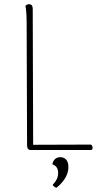

<svg xmlns="http://www.w3.org/2000/svg" viewBox="-20 -715 496 915"><path d="M136 -673C136 -687 130 -695 119 -695C110 -695 105 -691 101 -687C105 -671 107 -640 107 -600L109 -22C109 -8 115 0 126 0H413C425 0 423 -22 413 -26C321 -26 230 -25 138 -25ZM249 180C296 142 306 106 306 81C306 41 282 34 267 34C240 34 230 58 230 68C245 74 257 84 257 109C257 130 249 147 231 166C234 171 239 177 249 180Z"/></svg>

Font: Arima Koshi Thin
Style: Regular
Weight: 250
Designer: Joana Correia and Natanael Gama
Foundry: NDISCOVER
Version: Version 1.019;PS 001.019;hotconv 1.0.88;makeotf.lib2.5.64775